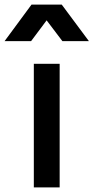

<svg xmlns="http://www.w3.org/2000/svg" viewBox="-95 -820 409 840"><path d="M53 0H166V-541H53ZM-75 -640H41L109 -731L178 -640H294L175 -800H43Z"/></svg>

Font: Mluvka SemiBold
Style: Regular
Weight: 600
Designer: Modified by Jiří Krblich, Original typeface by Gumpita Rahayu
Foundry: Gumpita Rahayu & Jiří Krblich
Version: Version 2.000;Glyphs 3.1.1 (3134)